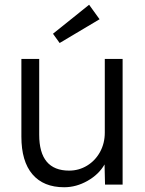

<svg xmlns="http://www.w3.org/2000/svg" viewBox="-20 -777 609 808"><path d="M70 -202V-529H145V-210Q145 -59 271 -59Q312 -59 346.5 -80Q381 -101 401 -137.5Q421 -174 421 -219V-529H496V0H422L420 -85Q396 -43 348.5 -16Q301 11 250 11Q163 11 116.5 -43.5Q70 -98 70 -202ZM203 -635 355 -757 399 -696 231 -596Z"/></svg>

Font: Lexend HM
Style: Regular
Weight: 400
Designer: Bonnie Shaver-Troup, Thomas Jockin, Octavio Pardo
Foundry: Lexend
Version: Version 1.091